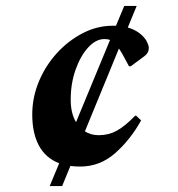

<svg xmlns="http://www.w3.org/2000/svg" viewBox="-20 -590 601 649"><path d="M148 39 180 -38Q134 -56 111.5 -98Q89 -140 89 -203Q89 -260 111 -313.5Q133 -367 171.5 -409.5Q210 -452 259 -477.5Q308 -503 361 -503Q367 -503 372 -503L400 -570H442L412 -497Q453 -485 474 -454Q483 -437 483 -428Q483 -411 468 -400L422 -366H416L395 -405Q392 -411 388.5 -416Q385 -421 382 -426L267 -146Q287 -133 314 -133Q347 -133 374.5 -148Q402 -163 437 -199H440L457 -183Q421 -118 369.5 -72.5Q318 -27 251 -27Q234 -27 218 -29L190 39ZM219 -253Q219 -207 237 -177L352 -455Q344 -458 333 -458Q304 -458 278 -429.5Q252 -401 235.5 -354.5Q219 -308 219 -253Z"/></svg>

Font: Spectral SC
Style: Bold Italic
Weight: 700
Italic angle: -10°
Designer: Jean-Baptiste Levee
Foundry: Production Type
Version: Version 2.001